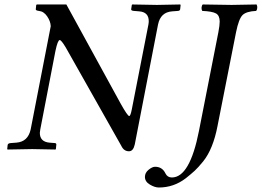

<svg xmlns="http://www.w3.org/2000/svg" viewBox="-20 -667 1171 859"><path d="M1036.1 -522.9 953.1 -103Q943.4 -52.2 927.2 -12.2Q911.1 27.8 888.7 55.4Q866.2 83 851.1 96.9Q835.9 110.8 812 129.9Q757.8 171.9 690.9 171.9Q672.4 171.9 650.4 158.7Q628.4 145.5 628.4 124.5Q628.4 106 644.8 92.5Q661.1 79.1 673.8 79.1Q706.1 79.1 720.2 108.9Q729 127 749 127Q829.1 127 870.1 -81.1L957 -522.9Q962.9 -553.7 962.9 -570.3Q962.9 -597.7 946.3 -606.9Q929.7 -616.2 884.8 -618.2Q880.9 -625 881.8 -634Q882.8 -643.1 887.2 -647Q979 -645 1016.1 -645Q1036.1 -645 1127.9 -647Q1131.8 -640.1 1130.9 -631.1Q1129.9 -622.1 1126 -618.2Q1082 -616.2 1065.2 -599.6Q1048.3 -583 1036.1 -522.9ZM687 -557.1 583 -21Q576.2 9.8 557.1 9.8Q534.2 9.8 522.9 -14.2L273.9 -455.1Q253.9 -488.3 247.1 -487.8Q238.3 -487.8 228 -439L160.2 -87.9Q158.7 -80.1 158.2 -72.8Q158.2 -32.7 201.2 -28.8L226.1 -26.9Q232.9 -25.9 231.9 -19L230 0L228 2Q138.2 0 124 0Q104 0 14.2 2L12.2 0L14.2 -18.1Q15.1 -25.9 27.8 -26.9L53.2 -28.8Q105 -32.7 117.2 -87.9L207 -549.8Q206.1 -571.8 190.9 -594Q175.8 -616.2 153.8 -618.2Q138.7 -620.1 140.1 -626L142.1 -645L145 -647H276.9L520 -203.1Q550.8 -147.9 558.1 -147.9Q564 -147.9 569.8 -178.2L644 -557.1Q645.5 -565.4 645.5 -572.3Q645.5 -612.8 603 -616.2L579.1 -618.2Q565.9 -619.1 566.9 -626L569.8 -645L571.8 -647Q661.6 -645 682.1 -645Q696.3 -645 786.1 -647L788.1 -645L786.1 -626Q785.2 -619.1 776.9 -618.2L750 -616.2Q698.2 -612.3 687 -557.1Z"/></svg>

Font: Linux Libertine
Style: Italic
Weight: 400
Italic angle: -12°
Designer: Philipp H. Poll
Foundry: Philipp H. Poll
Version: Version 5.1.6 ; ttfautohint (v0.9)